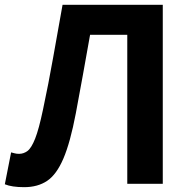

<svg xmlns="http://www.w3.org/2000/svg" viewBox="-28 -761 785 795"><path d="M72 14Q21 14 -8 2L18 -130Q26 -128 33.5 -126Q41 -124 51 -124Q70 -124 86 -136Q102 -148 117.5 -187Q133 -226 150 -307Q173 -415 192 -522.5Q211 -630 231 -741H646V0H499V-617H345Q330 -532 315.5 -452Q301 -372 286 -292Q263 -171 234.5 -104.5Q206 -38 167 -12Q128 14 72 14Z"/></svg>

Font: Source Han Sans TC
Style: Bold
Weight: 700
Designer: Ryoko NISHIZUKA Ë•øÂ°öÊ∂ºÂ≠ê (kana, bopomofo & ideographs); Paul D. Hunt (Latin, Greek & Cyrillic); Sandoll Communicatio
Foundry: Adobe
Version: Version 2.004;hotconv 1.0.118;makeotfexe 2.5.65603